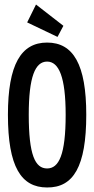

<svg xmlns="http://www.w3.org/2000/svg" viewBox="-20 -817 415 848"><path d="M234 -654 260 -703 139 -797 100 -718ZM188 11C304 12 361 -81 361 -310C361 -532 304 -629 188 -629C73 -629 15 -532 15 -310C15 -81 73 11 188 11ZM188 -73C135 -73 107 -133 107 -310C107 -477 135 -545 188 -545C240 -545 270 -477 270 -310C270 -133 240 -73 188 -73Z"/></svg>

Font: Inconsolata Condensed
Style: Bold
Weight: 700
Width: 3
Monospace: yes
Designer: Raph Levien, Cyreal, Brenton Simpson
Foundry: Raph Levien, Cyreal, Google
Version: Version 3.100